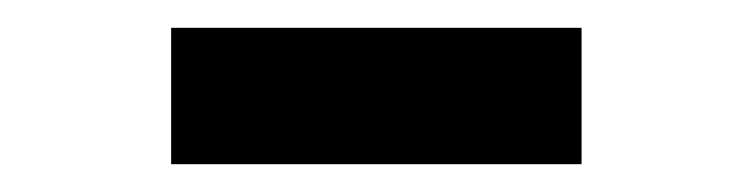

<svg xmlns="http://www.w3.org/2000/svg" viewBox="-20 -359 540 138"><path d="M103 -241V-339H398V-241Z"/></svg>

Font: M PLUS Code Latin Medium
Style: Regular
Weight: 500
Designer: Coji Morishita
Foundry: UNDERFOREST DESIGN
Version: Version 1.002; ttfautohint (v1.8.3)